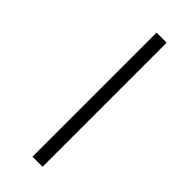

<svg xmlns="http://www.w3.org/2000/svg" viewBox="-235 -748 781 781"><g transform="rotate(45 155.5 -357.0)"><path d="M205.1 -713.9H147V0H205.1Z"/></g></svg>

Font: Noto Reveo Sans
Style: Regular
Weight: 300
Designer: Monotype Design Team
Foundry: Monotype Imaging Inc.
Version: Version 2.007